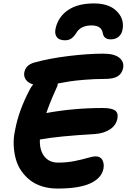

<svg xmlns="http://www.w3.org/2000/svg" viewBox="-20 -1035 737 1116"><path d="M525.9 -1015.1Q610.8 -1015.1 655.5 -972.9Q700.2 -930.7 693.8 -873Q690.4 -839.8 671.4 -823Q652.3 -806.2 624 -806.2Q582.5 -806.2 577.1 -844.2Q568.8 -887.2 512.2 -887.2Q449.7 -887.2 423.8 -844.2Q410.2 -822.3 395 -811.5Q379.9 -800.8 357.9 -800.8Q322.3 -800.8 308.6 -821.8Q294.9 -842.8 305.2 -877.9Q322.3 -941.4 378.4 -978.3Q434.6 -1015.1 525.9 -1015.1ZM314 61Q266.1 61 225.3 48.3Q184.6 35.6 155.3 12.9Q126 -9.8 104 -41.5Q82 -73.2 71.8 -111.1Q61.5 -148.9 59.6 -191.7Q57.6 -234.4 67.9 -279.8Q88.9 -392.6 151.9 -512.2Q160.2 -529.8 172.9 -543.9Q143.6 -552.7 130.4 -571.8Q117.2 -590.8 121.1 -613.8Q125.5 -635.3 138.4 -648.9Q151.4 -662.6 176.8 -670.9Q269.5 -696.3 381.3 -709.7Q493.2 -723.1 580.1 -723.1Q644 -723.1 673.1 -699.7Q702.1 -676.3 695.8 -640.1Q689.5 -608.4 665.3 -592.3Q641.1 -576.2 587.9 -576.2Q527.8 -576.2 470.7 -571.3Q413.6 -566.4 387.7 -562.3Q361.8 -558.1 315.9 -549.8Q315.9 -541.5 313 -534.2Q310.1 -527.3 300 -504.9Q290 -482.4 283.2 -466.6Q276.4 -450.7 266.6 -425.5Q256.8 -400.4 249 -377.9Q407.2 -407.2 577.1 -407.2Q629.4 -407.2 649.2 -392.6Q668.9 -377.9 662.1 -344.2Q653.8 -305.2 618.4 -282.5Q583 -259.8 532.2 -255.9Q317.9 -243.7 211.9 -224.1Q209 -163.6 237.1 -126.7Q265.1 -89.8 317.9 -89.8Q368.7 -89.8 413.3 -98.9Q458 -107.9 488.8 -116.9Q519.5 -126 536.1 -126Q564.5 -126 575.7 -104Q586.9 -82 581.1 -53.2Q569.8 1 504.4 31Q439 61 314 61Z"/></svg>

Font: Shantell Sans Irregular Bouncy
Style: Bold Italic
Weight: 700
Italic angle: -11.31°
Designer: Stephen Nixon, Anya Danilova, Shantell Martin
Foundry: Arrow Type
Version: Version 1.006;[9816181b4]